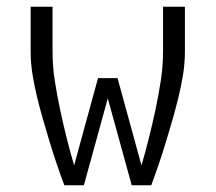

<svg xmlns="http://www.w3.org/2000/svg" viewBox="-20 -550 640 570"><path d="M171 0Q159 -32 148 -64.5Q137 -97 127 -130Q117 -163 107.5 -196Q98 -229 90 -262Q82 -295 76.5 -329Q71 -363 71 -398V-530H136V-398Q136 -354 142.5 -311.5Q149 -269 158 -226.5Q167 -184 177.5 -142Q188 -100 200 -59L271 -318H329L400 -59Q412 -100 422.5 -142Q433 -184 442 -226.5Q451 -269 457.5 -311.5Q464 -354 464 -398V-530H529V-398Q529 -363 523.5 -329Q518 -295 510 -262Q502 -229 492.5 -196Q483 -163 473 -130Q463 -97 452 -64.5Q441 -32 429 0H371L300 -258L229 0Z"/></svg>

Font: Iosevka Curly Light Extended
Style: Regular
Weight: 300
Width: 7
Monospace: yes
Designer: Belleve Invis
Foundry: Belleve Invis
Version: Version 11.1.0; ttfautohint (v1.8.3)